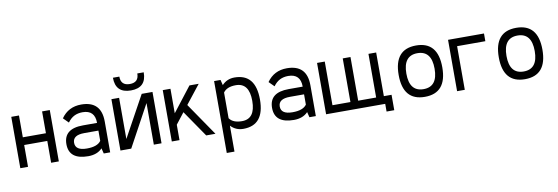

<svg xmlns="http://www.w3.org/2000/svg" viewBox="-61 -1144 5226 1798"><g transform="rotate(-10 2552.5 -244.5)"><path d="M122.1 -488.3V-280.8H341.8V-488.3H415V0H341.8V-207.5H122.1V0H48.8V-488.3Z M712.9 -488.3Q903.3 -488.3 903.3 -293V0H842.3L830.1 -48.8V-51.3Q781.7 0 695.8 0Q512.7 0 512.7 -146.5Q512.7 -293 695.8 -293H830.1Q830.1 -415 712.9 -415Q668.5 -415 633.5 -397.5Q598.6 -379.9 571.3 -341.8L522.5 -390.6Q590.8 -488.3 712.9 -488.3ZM695.8 -219.7Q585.9 -219.7 585.9 -146.5Q585.9 -73.2 695.8 -73.2Q795.9 -73.2 830.1 -122.1V-219.7Z M1001 0V-488.3H1074.2V-96.7L1289.1 -488.3H1391.6V0H1318.4V-395.5L1103.5 0ZM1049.8 -683.6H1110.8Q1110.8 -598.1 1196.3 -598.1Q1281.7 -598.1 1281.7 -683.6H1342.8Q1342.8 -537.1 1196.3 -537.1Q1049.8 -537.1 1049.8 -683.6Z M1831.1 -488.3 1691.4 -311 1904.3 0H1816.4L1644 -251L1562.5 -146.5V0H1489.3V-488.3H1562.5V-255.4L1743.2 -488.3Z M2170.4 -488.3Q2370.6 -488.3 2370.6 -244.1Q2370.6 0 2170.4 0Q2099.1 0 2050.8 -51.3V195.3H1977.5V-488.3H2038.6L2050.8 -439.5V-436.5Q2098.6 -488.3 2170.4 -488.3ZM2050.8 -122.1Q2085 -73.2 2170.4 -73.2Q2297.4 -73.2 2297.4 -244.1Q2297.4 -415 2170.4 -415Q2085 -415 2050.8 -366.2Z M2668.5 -488.3Q2858.9 -488.3 2858.9 -293V0H2797.9L2785.6 -48.8V-51.3Q2737.3 0 2651.4 0Q2468.3 0 2468.3 -146.5Q2468.3 -293 2651.4 -293H2785.6Q2785.6 -415 2668.5 -415Q2624 -415 2589.1 -397.5Q2554.2 -379.9 2526.9 -341.8L2478 -390.6Q2546.4 -488.3 2668.5 -488.3ZM2651.4 -219.7Q2541.5 -219.7 2541.5 -146.5Q2541.5 -73.2 2651.4 -73.2Q2751.5 -73.2 2785.6 -122.1V-219.7Z M2956.5 0V-488.3H3029.8V-73.2H3200.7V-488.3H3274.4V-73.2H3445.3V-488.3H3518.6V-73.2H3591.8V73.2H3518.6V0Z M3689.5 -244.1Q3689.5 -488.3 3897 -488.3Q4104.5 -488.3 4104.5 -244.1Q4104.5 0 3897 0Q3689.5 0 3689.5 -244.1ZM4031.2 -244.1Q4031.2 -415 3897 -415Q3762.7 -415 3762.7 -244.1Q3762.7 -73.2 3897 -73.2Q4031.2 -73.2 4031.2 -244.1Z M4543.9 -488.3V-415H4275.4V0H4202.1V-488.3Z M4641.6 -244.1Q4641.6 -488.3 4849.1 -488.3Q5056.6 -488.3 5056.6 -244.1Q5056.6 0 4849.1 0Q4641.6 0 4641.6 -244.1ZM4983.4 -244.1Q4983.4 -415 4849.1 -415Q4714.8 -415 4714.8 -244.1Q4714.8 -73.2 4849.1 -73.2Q4983.4 -73.2 4983.4 -244.1Z"/></g></svg>

Font: Sanitrixie
Style: Regular
Weight: 400
Designer: Jayvee D. Enaguas (Grand Chaos)
Version: Version 1.1 - 6/9/2013